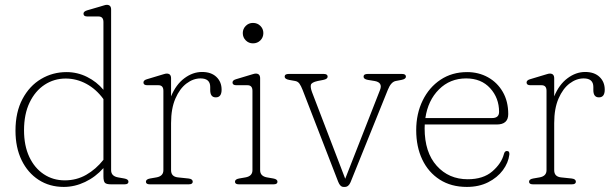

<svg xmlns="http://www.w3.org/2000/svg" viewBox="-20 -744 2473 775"><path d="M42.5 -216.5Q42.5 -291.5 70.8 -344.5Q99 -397.5 145.8 -425.2Q192.5 -453 248.5 -453Q292.5 -453 331.5 -433.5Q370.5 -414 397.5 -381.5V-655Q397.5 -677.5 377.5 -677.5H332.5Q317 -677.5 317 -689Q317 -698 332.5 -702.5L384 -717.5Q392.5 -720 399.5 -722.2Q406.5 -724.5 411 -724.5Q428.5 -724.5 428.5 -705.5V-57Q428.5 -33 456.5 -28L482 -23.5Q498.5 -20.5 498.5 -10.5Q498.5 0 483 0H427.5Q409.5 0 403.5 -6.2Q397.5 -12.5 397.5 -32.5V-65.5Q365.5 -29.5 323.5 -9.5Q281.5 10.5 237.5 10.5Q180 10.5 136 -18Q92 -46.5 67.2 -97.5Q42.5 -148.5 42.5 -216.5ZM77 -218Q77 -156 98.2 -110.8Q119.5 -65.5 156.8 -40.8Q194 -16 241.5 -16Q289 -16 328.2 -38.5Q367.5 -61 397.5 -99V-344Q368.5 -384 328.8 -405.5Q289 -427 245 -427Q198.5 -427 160.2 -402Q122 -377 99.5 -330.2Q77 -283.5 77 -218Z M670.5 -428V-355Q690 -402.5 724 -428Q758 -453.5 795.5 -453.5Q832.5 -453.5 853.5 -433.5Q874.5 -413.5 874.5 -382Q874.5 -351 851 -351Q828.5 -351 828.5 -380.5V-393Q828.5 -427.5 789.5 -427.5Q760 -427.5 732.8 -407Q705.5 -386.5 688 -346.2Q670.5 -306 670.5 -247V-57Q670.5 -31 698 -28L741 -23.5Q758 -21.5 758 -10.5Q758 0 742 0H584.5Q569 0 569 -10.5Q569 -20.5 585.5 -23.5L611.5 -28Q639.5 -33 639.5 -57V-377.5Q639.5 -400 619.5 -400H574.5Q559 -400 559 -411Q559 -420.5 574 -424.5L625.5 -440Q634.5 -442.5 641.5 -444.8Q648.5 -447 653 -447Q670.5 -447 670.5 -428Z M1001 -569Q984 -569 972 -581Q960 -593 960 -610.5Q960 -627.5 972 -639.5Q984 -651.5 1001 -651.5Q1019 -651.5 1031 -639.5Q1043 -627.5 1043 -610.5Q1043 -593 1031 -581Q1019 -569 1001 -569ZM1030 -428V-57Q1030 -33 1057.5 -28L1083.5 -23.5Q1100 -20.5 1100 -10.5Q1100 0 1084.5 0H944Q928.5 0 928.5 -10.5Q928.5 -20.5 945 -23.5L971 -28Q999 -33 999 -57V-377.5Q999 -400 979 -400H934Q918.5 -400 918.5 -411Q918.5 -420.5 933.5 -424.5L985 -440Q994 -442.5 1001 -444.8Q1008 -447 1012.5 -447Q1030 -447 1030 -428Z M1372 10.5H1367Q1353 10.5 1345 -10.5L1201.5 -381Q1195 -397.5 1188.8 -406.2Q1182.5 -415 1172 -417L1147 -421.5Q1129 -425 1129 -434.5Q1129 -445.5 1145 -445.5H1287Q1302.5 -445.5 1302.5 -434.5Q1302.5 -425 1285 -421.5L1262 -417Q1237 -411.5 1234.8 -401.2Q1232.5 -391 1239.5 -372L1373.5 -22.5L1514 -381Q1525.5 -411 1492.5 -417L1465 -421.5Q1447.5 -424.5 1447.5 -434.5Q1447.5 -445.5 1464 -445.5H1603Q1618.5 -445.5 1618.5 -434.5Q1618.5 -425 1600.5 -421.5L1577 -417Q1558 -413 1545.5 -381.5L1395 -8.5Q1387 10.5 1372 10.5Z M2031.5 -283.5Q2031.5 -241.5 1985 -241.5H1694.5Q1694 -234 1694 -226Q1694 -129 1742.8 -74.8Q1791.5 -20.5 1868 -20.5Q1930.5 -20.5 1967.2 -52.2Q2004 -84 2014 -122Q2017 -134.5 2026 -134.5Q2037.5 -134.5 2036 -120Q2032 -87 2009.8 -57Q1987.5 -27 1950.2 -8.2Q1913 10.5 1864.5 10.5Q1801 10.5 1755 -19Q1709 -48.5 1684.5 -100Q1660 -151.5 1660 -218.5Q1660 -285 1686 -338.2Q1712 -391.5 1758.2 -422.2Q1804.5 -453 1865.5 -453Q1912 -453 1949.8 -432Q1987.5 -411 2009.5 -373Q2031.5 -335 2031.5 -283.5ZM1861.5 -427.5Q1796.5 -427.5 1752 -383.2Q1707.5 -339 1697 -267.5H1966.5Q1994.5 -267.5 1994.5 -292.5Q1994.5 -348.5 1958.5 -388Q1922.5 -427.5 1861.5 -427.5Z M2217 -428V-355Q2236.5 -402.5 2270.5 -428Q2304.5 -453.5 2342 -453.5Q2379 -453.5 2400 -433.5Q2421 -413.5 2421 -382Q2421 -351 2397.5 -351Q2375 -351 2375 -380.5V-393Q2375 -427.5 2336 -427.5Q2306.5 -427.5 2279.2 -407Q2252 -386.5 2234.5 -346.2Q2217 -306 2217 -247V-57Q2217 -31 2244.5 -28L2287.5 -23.5Q2304.5 -21.5 2304.5 -10.5Q2304.5 0 2288.5 0H2131Q2115.5 0 2115.5 -10.5Q2115.5 -20.5 2132 -23.5L2158 -28Q2186 -33 2186 -57V-377.5Q2186 -400 2166 -400H2121Q2105.5 -400 2105.5 -411Q2105.5 -420.5 2120.5 -424.5L2172 -440Q2181 -442.5 2188 -444.8Q2195 -447 2199.5 -447Q2217 -447 2217 -428Z"/></svg>

Font: Fraunces 72pt S100 Thin
Style: Regular
Weight: 100
Version: Version 1.000; ttfautohint (v1.8.3)